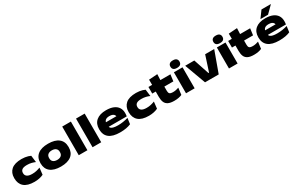

<svg xmlns="http://www.w3.org/2000/svg" viewBox="214 -2245 5845 3812"><g transform="rotate(-30 3136.0 -339.5)"><path d="M350.5 19.5Q189.5 19.5 111.8 -49Q34 -117.5 34 -242V-248.5Q34 -368 111.5 -435.8Q189 -503.5 348.5 -503.5Q388 -503.5 424.8 -498.2Q461.5 -493 493.2 -483.5Q525 -474 549 -462L568 -307Q530 -324 483.8 -335.5Q437.5 -347 382.5 -347Q304 -347 269.5 -321.5Q235 -296 235 -249V-242Q235 -193.5 272.5 -166.5Q310 -139.5 388.5 -139.5Q441.5 -139.5 485.2 -149.8Q529 -160 573 -177L555.5 -23Q517.5 -4 464 7.8Q410.5 19.5 350.5 19.5Z M955.5 19.5Q800 19.5 717 -46.8Q634 -113 634 -236V-247.5Q634 -370 717 -436.8Q800 -503.5 956 -503.5Q1112.5 -503.5 1195.5 -436.8Q1278.5 -370 1278.5 -247.5V-236Q1278.5 -113 1195.5 -46.8Q1112.5 19.5 955.5 19.5ZM956 -132.5Q1013.5 -132.5 1046.2 -159.2Q1079 -186 1079 -236V-247.5Q1079 -297.5 1046.2 -324.5Q1013.5 -351.5 955.5 -351.5Q898.5 -351.5 866 -324.5Q833.5 -297.5 833.5 -247.5V-236Q833.5 -186 866 -159.2Q898.5 -132.5 956 -132.5Z M1371.5 0V-657H1570V0Z M1688 0V-657H1886.5V0Z M2313.5 19.5Q2144 19.5 2061.8 -46.8Q1979.5 -113 1979.5 -236V-245.5Q1979.5 -368.5 2059.2 -436Q2139 -503.5 2285 -503.5Q2385.5 -503.5 2453 -474.5Q2520.5 -445.5 2554.5 -392.5Q2588.5 -339.5 2588.5 -268V-261Q2588.5 -243 2586.5 -223.8Q2584.5 -204.5 2582 -191.5H2400.5Q2404 -212 2405.8 -236.2Q2407.5 -260.5 2407.5 -276Q2407.5 -305.5 2394.2 -326.5Q2381 -347.5 2354 -358.5Q2327 -369.5 2285 -369.5Q2224.5 -369.5 2194.2 -344Q2164 -318.5 2164 -275V-253.5L2165.5 -240.5V-212.5Q2165.5 -200 2170.8 -184.8Q2176 -169.5 2193.8 -155.5Q2211.5 -141.5 2248.2 -132.5Q2285 -123.5 2348 -123.5Q2407 -123.5 2465 -132.5Q2523 -141.5 2579.5 -158.5L2561 -24Q2515.5 -3.5 2453.2 8Q2391 19.5 2313.5 19.5ZM2069.5 -191.5V-297H2544V-191.5Z M2973.5 19.5Q2812.5 19.5 2734.8 -49Q2657 -117.5 2657 -242V-248.5Q2657 -368 2734.5 -435.8Q2812 -503.5 2971.5 -503.5Q3011 -503.5 3047.8 -498.2Q3084.5 -493 3116.2 -483.5Q3148 -474 3172 -462L3191 -307Q3153 -324 3106.8 -335.5Q3060.5 -347 3005.5 -347Q2927 -347 2892.5 -321.5Q2858 -296 2858 -249V-242Q2858 -193.5 2895.5 -166.5Q2933 -139.5 3011.5 -139.5Q3064.5 -139.5 3108.2 -149.8Q3152 -160 3196 -177L3178.5 -23Q3140.5 -4 3087 7.8Q3033.5 19.5 2973.5 19.5Z M3558 14Q3468.5 14 3418.2 -11.2Q3368 -36.5 3347.5 -85.8Q3327 -135 3327 -207.5V-388H3524.5V-230.5Q3524.5 -188 3543.8 -168.2Q3563 -148.5 3625.5 -148.5Q3657.5 -148.5 3692.5 -156Q3727.5 -163.5 3753.5 -173.5L3734 -18.5Q3700 -3 3655.2 5.5Q3610.5 14 3558 14ZM3247 -330.5V-481.5H3751L3731 -330.5ZM3331.5 -466.5 3330.5 -601 3526.5 -614.5 3520 -466.5Z M3830.5 0V-481.5H4028.5V0ZM3929.5 -525Q3875 -525 3850.2 -548Q3825.5 -571 3825.5 -610V-612.5Q3825.5 -651 3850.2 -674.2Q3875 -697.5 3929.5 -697.5Q3983.5 -697.5 4008.5 -674.5Q4033.5 -651.5 4033.5 -612.5V-610Q4033.5 -570 4008.5 -547.5Q3983.5 -525 3929.5 -525Z M4431.5 -126.5 4547 -481.5H4754.5L4580 0H4266.5L4089.5 -481.5H4298.5L4417 -126.5Z M4815.5 0V-481.5H5013.5V0ZM4914.5 -525Q4860 -525 4835.2 -548Q4810.5 -571 4810.5 -610V-612.5Q4810.5 -651 4835.2 -674.2Q4860 -697.5 4914.5 -697.5Q4968.5 -697.5 4993.5 -674.5Q5018.5 -651.5 5018.5 -612.5V-610Q5018.5 -570 4993.5 -547.5Q4968.5 -525 4914.5 -525Z M5385.5 14Q5296 14 5245.8 -11.2Q5195.5 -36.5 5175 -85.8Q5154.5 -135 5154.5 -207.5V-388H5352V-230.5Q5352 -188 5371.2 -168.2Q5390.5 -148.5 5453 -148.5Q5485 -148.5 5520 -156Q5555 -163.5 5581 -173.5L5561.5 -18.5Q5527.5 -3 5482.8 5.5Q5438 14 5385.5 14ZM5074.5 -330.5V-481.5H5578.5L5558.5 -330.5ZM5159 -466.5 5158 -601 5354 -614.5 5347.5 -466.5Z M5963 19.5Q5793.5 19.5 5711.2 -46.8Q5629 -113 5629 -236V-245.5Q5629 -368.5 5708.8 -436Q5788.5 -503.5 5934.5 -503.5Q6035 -503.5 6102.5 -474.5Q6170 -445.5 6204 -392.5Q6238 -339.5 6238 -268V-261Q6238 -243 6236 -223.8Q6234 -204.5 6231.5 -191.5H6050Q6053.5 -212 6055.2 -236.2Q6057 -260.5 6057 -276Q6057 -305.5 6043.8 -326.5Q6030.5 -347.5 6003.5 -358.5Q5976.5 -369.5 5934.5 -369.5Q5874 -369.5 5843.8 -344Q5813.5 -318.5 5813.5 -275V-253.5L5815 -240.5V-212.5Q5815 -200 5820.2 -184.8Q5825.5 -169.5 5843.2 -155.5Q5861 -141.5 5897.8 -132.5Q5934.5 -123.5 5997.5 -123.5Q6056.5 -123.5 6114.5 -132.5Q6172.5 -141.5 6229 -158.5L6210.5 -24Q6165 -3.5 6102.8 8Q6040.5 19.5 5963 19.5ZM5719 -191.5V-297H6193.5V-191.5ZM5960.5 -692.5H6173.5V-689L6020.5 -536.5H5848.5V-539.5Z"/></g></svg>

Font: Anek Latin Expanded ExtraBold
Style: Regular
Weight: 800
Width: 7
Designer: Yesha Goshar
Foundry: Ek Type
Version: Version 1.003